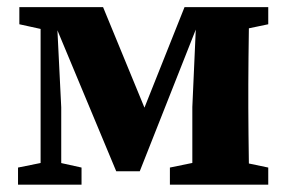

<svg xmlns="http://www.w3.org/2000/svg" viewBox="-20 -503 780 523"><path d="M296.6 -36.5 122.5 -453.8H112.2V-483.5H260.8L392.7 -163.1H354.9L482.6 -483.5H537.4L538.8 -453.8H525.7L360.7 -36.5ZM503.9 0V-211.4L516 -483.5H659.4Q658.4 -461.5 657.9 -423.6Q657.4 -385.8 656.9 -345.3Q656.4 -304.8 656.4 -273.5V-210Q656.4 -178.7 656.9 -138.2Q657.4 -97.7 657.9 -60.4Q658.4 -23 659.4 0ZM29.1 0V-46.6L109.5 -62.8H128.8L202.1 -46.6V0ZM442.8 0V-46.6L540.3 -66.6H615L710.7 -46.6V0ZM32.7 -436.9V-483.5H132.3V-416.9H123.9ZM90.6 0V-483.5H133.3L146.8 -210.7V0ZM574.9 -416.9V-483.5H710.7V-436.9L615 -416.9Z"/></svg>

Font: Source Serif 4 Variable
Style: Regular
Weight: 400
Designer: Frank Grießhammer
Foundry: Adobe
Version: Version 4.005;hotconv 1.1.0;makeotfexe 2.6.0